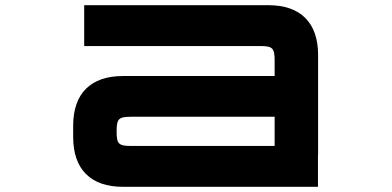

<svg xmlns="http://www.w3.org/2000/svg" viewBox="-20 -720 1511 740"><path d="M486 -270H1038.5V-157.5H486C437 -157.5 429.5 -165 429.5 -213.5C429.5 -262 437 -270 486 -270ZM262 -192C262 -67.5 329.5 0 453.5 0H1205.5V-121.5H1206V-508C1206 -632.5 1138.5 -700 1014.5 -700H304.5V-542.5H982C1031 -542.5 1038.5 -535 1038.5 -485.5V-427H453.5C329.5 -427 262 -359.5 262 -235.5Z"/></svg>

Font: Melete Bold
Style: Regular
Weight: 700
Width: 6
Designer: Sora Sagano
Foundry: DOT COLON
Version: Version 0.200;FEAKit 1.0